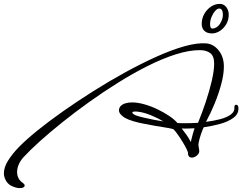

<svg xmlns="http://www.w3.org/2000/svg" viewBox="-101 -753 1247 988"><path d="M0 215Q-17 215 -41 204Q-65 193 -76 165Q-81 152 -81 139Q-81 108 -59.5 73.5Q-38 39 -4 4Q32 -33 90.5 -80.5Q149 -128 223 -180Q297 -232 378.5 -283.5Q460 -335 543 -380.5Q626 -426 703.5 -461Q781 -496 846.5 -514.5Q912 -533 957 -530Q996 -528 1023.5 -494.5Q1051 -461 1051 -411Q1051 -371 1038 -322Q1025 -273 1004.5 -222.5Q984 -172 959 -126Q999 -131 1033 -140Q1067 -149 1087 -164Q1107 -179 1105 -199V-200Q1105 -214 1114 -214Q1126 -214 1126 -194Q1126 -165 1098.5 -145.5Q1071 -126 1030 -115Q989 -104 947 -98Q941 -85 933 -62Q925 -39 922 -22Q920 -14 920 -9Q920 -4 921 1.5Q922 7 923 13Q923 14 923.5 16Q924 18 924 19Q926 32 918 41.5Q910 51 900 55Q894 58 886 58Q870 58 867 42Q866 39 866 30Q861 16 850 -3.5Q839 -23 826.5 -42Q814 -61 803.5 -74.5Q793 -88 789 -89Q781 -92 743 -98Q724 -101 697 -105.5Q670 -110 641 -116Q613 -121 586 -129Q559 -137 541 -147Q528 -155 519.5 -165Q511 -175 511 -186Q511 -195 517 -204Q527 -216 543 -221Q559 -226 578 -226Q607 -226 641 -216.5Q675 -207 708.5 -191Q742 -175 769.5 -156.5Q797 -138 812 -120Q820 -119 831.5 -119Q843 -119 856 -119Q870 -119 886 -119.5Q902 -120 918 -121Q939 -172 958 -229Q977 -286 989 -338Q1001 -390 1001 -426Q1001 -465 980.5 -480Q960 -495 927 -495Q872 -495 804 -473.5Q736 -452 661 -414.5Q586 -377 509 -329Q432 -281 358.5 -228.5Q285 -176 219.5 -123.5Q154 -71 103 -25Q52 21 20 56Q5 72 -4 92Q-13 112 -13 132Q-13 168 16 188Q26 195 26 202Q26 207 21 210Q15 215 0 215ZM740 -128Q714 -144 675.5 -160Q637 -176 602 -179H594Q580 -179 580 -174Q580 -170 585.5 -166Q591 -162 596 -160Q612 -154 638 -148Q664 -142 691.5 -136.5Q719 -131 740 -128ZM881 -22Q882 -24 882 -26.5Q882 -29 883 -32Q887 -47 891 -63Q895 -79 900 -93Q881 -92 864.5 -91.5Q848 -91 834 -92Q845 -78 858 -60Q871 -42 881 -22ZM990 -581Q965 -581 951 -594Q937 -607 937 -630Q937 -658 950 -681Q963 -704 984 -718.5Q1005 -733 1030 -733Q1050 -733 1063 -717Q1076 -700 1076 -678Q1076 -650 1063 -628Q1050 -606 1030 -593.5Q1010 -581 990 -581ZM992 -606Q1013 -606 1030 -629Q1046 -654 1046 -676Q1046 -709 1027 -709Q1017 -709 1006 -696.5Q995 -684 987.5 -665.5Q980 -647 980 -629Q980 -606 992 -606Z"/></svg>

Font: WindSong Medium
Style: Regular
Weight: 500
Designer: Robert E. Leuschke
Foundry: Robert E. Leuschke
Version: Version 1.010; ttfautohint (v1.8.3)